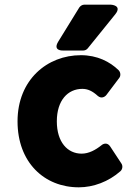

<svg xmlns="http://www.w3.org/2000/svg" viewBox="-20 -764 593 821"><path d="M55 -245C55 -70 169 37 317 37C379 37 444 13 495 -32C504 -40 506 -55 499 -65L451 -138C439 -156 422 -150 414 -143C389 -123 360 -107 329 -107C269 -107 223 -156 223 -245C223 -335 270 -384 332 -384C355 -384 375 -375 398 -354C413 -341 428 -349 435 -358L490 -431C497 -440 496 -455 487 -464C450 -500 396 -528 326 -528C182 -528 55 -423 55 -245ZM473 -703C504 -742 454 -744 454 -744H340C332 -744 324 -739 319 -732L229 -586C204 -545 250 -548 250 -548H336C343 -548 350 -551 355 -557Z"/></svg>

Font: Falling Sky
Style: Blk
Weight: 900
Designer: Paul D. Hunt
Foundry: Adobe Systems Incorporated
Version: Version 1.02